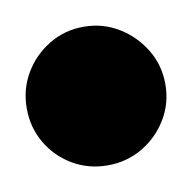

<svg xmlns="http://www.w3.org/2000/svg" viewBox="-103 -334 307 307"><g transform="rotate(-10 50.5 -180.5)"><path d="M-62 -180Q-62 -149 -47 -123.5Q-32 -98 -6.5 -83Q19 -68 50 -68Q81 -68 106.5 -83Q132 -98 147.5 -123.5Q163 -149 163 -180Q163 -211 147.5 -236.5Q132 -262 106.5 -277.5Q81 -293 50 -293Q19 -293 -6.5 -277.5Q-32 -262 -47 -236.5Q-62 -211 -62 -180Z"/></g></svg>

Font: Linefont Black
Style: Regular
Weight: 900
Monospace: yes
Version: Version 3.002;gftools[0.9.33]